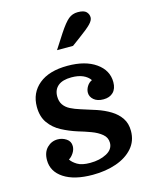

<svg xmlns="http://www.w3.org/2000/svg" viewBox="-120 -874 756 961"><g transform="rotate(-15 258.0 -393.0)"><path d="M243 -51Q293 -51 328.5 -70Q364 -89 364 -123Q364 -150 342.5 -168Q321 -186 288.5 -198Q256 -210 222 -220Q181 -233 143 -253Q105 -273 81 -306.5Q57 -340 57 -391Q57 -463 109.5 -506.5Q162 -550 258 -550Q350 -550 404.5 -511.5Q459 -473 459 -412Q459 -378 440.5 -359.5Q422 -341 390 -341Q358 -341 340 -356.5Q322 -372 322 -393Q322 -410 332 -426Q342 -442 358 -449Q345 -468 321 -478.5Q297 -489 262 -489Q216 -489 192.5 -469.5Q169 -450 169 -415Q169 -389 181 -371.5Q193 -354 214.5 -343Q236 -332 265 -323Q305 -311 343.5 -298Q382 -285 413 -266Q444 -247 462.5 -219.5Q481 -192 481 -153Q481 -101 449 -64.5Q417 -28 362.5 -9Q308 10 240 10Q145 10 91 -25.5Q37 -61 37 -120Q37 -161 60 -184Q83 -207 115 -207Q139 -207 159.5 -193.5Q180 -180 180 -155Q180 -137 169 -120Q158 -103 144 -95Q154 -79 177 -65Q200 -51 243 -51ZM228 -639 277 -715Q308 -762 328.5 -779Q349 -796 377 -796Q409 -796 421 -783.5Q433 -771 433 -754Q433 -739 415 -720.5Q397 -702 349 -667L311 -639Z"/></g></svg>

Font: Domine
Style: Regular
Weight: 400
Designer: Pablo Impallari, Rodrigo Fuenzalida, Brenda Gallo
Foundry: Pablo Impallari, Rodrigo Fuenzalida, Brenda Gallo
Version: Version 2.000;September 19, 2022;FontCreator 14.0.0.2877 64-